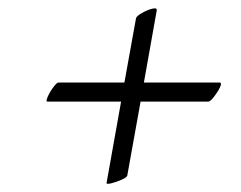

<svg xmlns="http://www.w3.org/2000/svg" viewBox="-20 -503 580 463"><path d="M237 -62 272 -258H94Q90 -258 95 -269.5Q100 -281 108.5 -292.5Q117 -304 121 -304H280L308 -459Q309 -464 322 -471.5Q335 -479 347 -482Q359 -485 358 -478L327 -304H509Q516 -304 510.5 -292.5Q505 -281 496 -269.5Q487 -258 482 -258H319L287 -80Q287 -76 274 -70Q261 -64 248.5 -61Q236 -58 237 -62Z"/></svg>

Font: Tapestry
Style: Regular
Weight: 400
Designer: Robert E. Leuschke
Foundry: Robert E. Leuschke
Version: Version 1.010; ttfautohint (v1.8.4.7-5d5b)